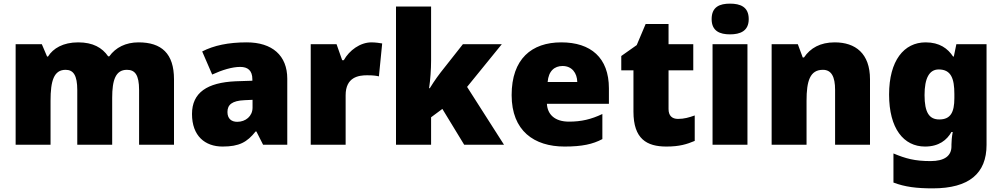

<svg xmlns="http://www.w3.org/2000/svg" viewBox="-20 -796 5511 1056"><path d="M742 -563C672 -563 616 -535 581 -486H575C542 -534 491 -563 410 -563C327 -563 272 -530 244 -485H239L210 -553H66V0H258V-242C258 -351 276 -412 341 -412C384 -412 405 -381 405 -301V0H597V-258C597 -356 616 -412 678 -412C722 -412 745 -385 745 -301V0H937V-360C937 -502 868 -563 742 -563Z M1337 -563C1236 -563 1156 -546 1092 -513L1147 -386C1201 -411 1257 -428 1301 -428C1342 -428 1368 -409 1368 -360V-352L1276 -349C1120 -342 1036 -287 1036 -169C1036 -48 1108 10 1204 10C1296 10 1339 -14 1386 -73H1390L1427 0H1560V-363C1560 -491 1477 -563 1337 -563ZM1369 -247V-204C1369 -157 1331 -126 1285 -126C1253 -126 1231 -143 1231 -180C1231 -220 1256 -242 1325 -245Z M2023 -563C1961 -563 1901 -519 1871 -465H1862L1831 -553H1689V0H1881V-272C1881 -372 1952 -382 1999 -382C2035 -382 2051 -379 2064 -376L2082 -557C2071 -559 2045 -563 2023 -563Z M2351 -760H2158V0H2351V-151L2413 -197L2533 0H2752L2549 -318L2740 -553H2526L2403 -397C2378 -365 2343 -311 2344 -311H2340C2347 -356 2351 -417 2351 -462Z M3067 -563C2904 -563 2794 -472 2794 -273C2794 -76 2918 10 3085 10C3182 10 3240 -3 3293 -31V-169C3232 -140 3178 -127 3109 -127C3031 -127 2991 -167 2988 -225H3329V-310C3329 -479 3229 -563 3067 -563ZM3074 -433C3126 -433 3154 -394 3155 -345H2992C2997 -406 3030 -433 3074 -433Z M3709 -142C3676 -142 3657 -160 3657 -196V-409H3793V-553H3657V-664H3531L3482 -548L3397 -488V-409H3464V-182C3464 -32 3537 10 3645 10C3718 10 3758 -3 3801 -21V-161C3770 -150 3743 -142 3709 -142Z M3995 -776C3939 -776 3894 -759 3894 -691C3894 -625 3939 -607 3995 -607C4051 -607 4098 -625 4098 -691C4098 -759 4051 -776 3995 -776ZM4091 -553H3899V0H4091Z M4571 -563C4492 -563 4437 -532 4402 -480H4395L4368 -553H4224V0H4416V-242C4416 -351 4435 -412 4506 -412C4553 -412 4573 -374 4573 -302V0H4765V-360C4765 -502 4685 -563 4571 -563Z M5071 -563C4952 -563 4870 -463 4870 -276C4870 -89 4950 10 5068 10C5144 10 5188 -26 5213 -70H5220C5215 -43 5213 -18 5213 -1V9C5213 61 5175 90 5098 90C5011 90 4961 76 4894 48V208C4957 232 5021 240 5110 240C5311 240 5406 157 5406 1V-553H5240L5226 -485H5222C5193 -529 5148 -563 5071 -563ZM5143 -414C5211 -414 5229 -364 5229 -279V-256C5229 -178 5208 -139 5146 -139C5091 -139 5065 -177 5065 -273C5065 -366 5091 -414 5143 -414Z"/></svg>

Font: Noto Sans UI Black
Style: Regular
Weight: 900
Designer: Monotype Design Team
Foundry: Monotype Imaging Inc.
Version: Version 1.901